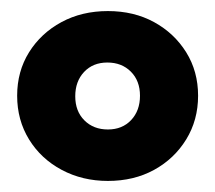

<svg xmlns="http://www.w3.org/2000/svg" viewBox="-20 -732 389 347"><path d="M175 -405Q129 -405 91.5 -425Q54 -445 32.5 -480Q11 -515 11 -559Q11 -603 32.5 -637.5Q54 -672 91 -692Q128 -712 175 -712Q222 -712 258.5 -692Q295 -672 316.5 -637.5Q338 -603 338 -559Q338 -515 316.5 -480Q295 -445 258.5 -425Q222 -405 175 -405ZM175 -498Q201 -498 217 -515Q233 -532 233 -559Q233 -586 216.5 -602.5Q200 -619 174 -619Q148 -619 132 -602Q116 -585 116 -558Q116 -531 132.5 -514.5Q149 -498 175 -498Z"/></svg>

Font: Outfit
Style: Bold
Weight: 700
Designer: Rodrigo Fuenzalida
Foundry: fragTYPE
Version: Version 1.100;gftools[0.9.27]